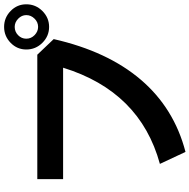

<svg xmlns="http://www.w3.org/2000/svg" viewBox="-14 -806 947 960"><g transform="rotate(-90 460.0 -325.5)"><path d="M693 -668Q693 -714 726.5 -746.5Q760 -779 806 -779Q852 -779 885.5 -746.5Q919 -714 919 -668Q919 -621 885.5 -587.5Q852 -554 806 -554Q760 -554 726.5 -587.5Q693 -621 693 -668ZM865 -668Q865 -691 847 -708.5Q829 -726 806 -726Q782 -726 764.5 -709Q747 -692 747 -668Q747 -644 765 -626.5Q783 -609 806 -609Q830 -609 847.5 -627Q865 -645 865 -668ZM745 -531Q684 -262 542 -95.5Q400 71 181 128L121 0Q483 -99 602 -484H45V-613H667Z"/></g></svg>

Font: BM Euljiro oraeorae
Style: Regular
Weight: 400
Designer: Bongjin Kim; Bomjun Kim; Myungsoo Han; Hyesun Chae; Mikyoung Jeong; Wujin Sim; Minjae Kang; Suwha Jang;
Foundry: Sandoll Inc.
Version: Version 1.000;hotconv 1.0.109;makeexe 2.5.65596